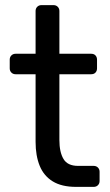

<svg xmlns="http://www.w3.org/2000/svg" viewBox="-20 -730 431 750"><path d="M277 0Q221 0 186 -21.5Q151 -43 135 -82.5Q119 -122 119 -176V-440H41Q31 -440 24.5 -446.5Q18 -453 18 -463V-497Q18 -507 24.5 -513.5Q31 -520 41 -520H119V-687Q119 -697 125.5 -703.5Q132 -710 142 -710H189Q199 -710 205.5 -703.5Q212 -697 212 -687V-520H336Q347 -520 353 -513.5Q359 -507 359 -497V-463Q359 -453 353 -446.5Q347 -440 336 -440H212V-183Q212 -136 228 -109Q244 -82 285 -82H346Q356 -82 362.5 -75.5Q369 -69 369 -59V-23Q369 -13 362.5 -6.5Q356 0 346 0Z"/></svg>

Font: RubikRegular
Style: Regular
Weight: 400
Designer: Hubert and Fischer
Foundry: Hubert and Fischer
Version: Version 2.300;gftools[0.9.30]